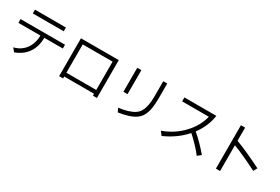

<svg xmlns="http://www.w3.org/2000/svg" viewBox="90 -2027 4820 3308"><g transform="rotate(30 2500.0 -373.0)"><path d="M57.6 -418V-493.2H941.4V-418H574.2Q566.4 -60.5 247.1 59.6L191.4 -7.8Q334 -43.9 413.6 -151.9Q493.2 -259.8 495.1 -418ZM191.4 -682.6V-757.8H806.6V-682.6Z M1124 26.4V-726.6H1876V26.4H1796.9V-11.7H1203.1V26.4ZM1203.1 -86.9H1796.9V-650.4H1203.1Z M2217.8 -293.9V-771.5H2299.8V-293.9ZM2275.4 -10.7Q2483.4 -38.1 2584 -105.5Q2637.7 -140.6 2666 -195.3Q2721.7 -298.8 2721.7 -493.2V-794.9H2800.8V-502.9Q2800.8 -382.8 2786.6 -300.3Q2772.5 -217.8 2740.2 -154.3Q2708 -90.8 2649.9 -49.8Q2591.8 -8.8 2511.2 17.6Q2430.7 43.9 2311.5 62.5Z M3111.3 -36.1Q3335.9 -116.2 3496.1 -282.7Q3656.2 -449.2 3708 -657.2H3176.8V-735.4H3812.5Q3780.3 -514.6 3637.7 -325.2Q3782.2 -205.1 3933.6 -26.4L3863.3 30.3Q3816.4 -34.2 3738.3 -116.7Q3660.2 -199.2 3586.9 -263.7Q3418.9 -73.2 3168.9 36.1Z M4259.8 55.7V-807.6H4342.8V-545.9Q4540 -474.6 4877 -306.6L4835.9 -232.4Q4523.4 -389.6 4342.8 -457V55.7Z"/></g></svg>

Font: GenEi M Gothic v2 Regular
Style: Regular
Weight: 400
Version: Version 2.0